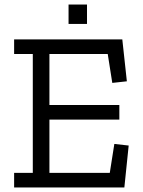

<svg xmlns="http://www.w3.org/2000/svg" viewBox="-20 -823 629 843"><path d="M281 -718V-803H362V-718ZM526 0H42V-64H124V-586H42V-650H517L537 -466L473 -459L453 -586H197V-362H504V-298H197V-64H462L482 -191L545 -184Z"/></svg>

Font: Zilla Slab
Style: Regular
Weight: 400
Designer: Typotheque.com
Foundry: Typotheque type foundry
Version: Version 1.1; 2017; ttfautohint (v1.6)